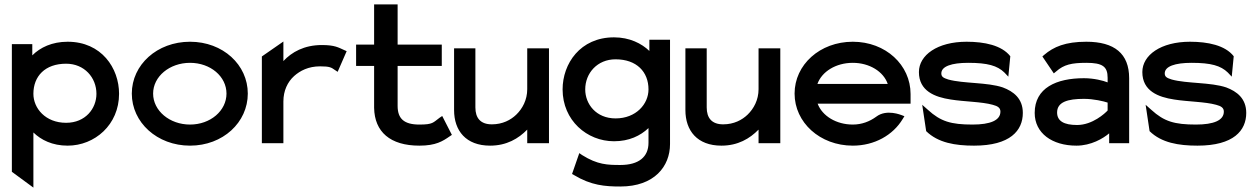

<svg xmlns="http://www.w3.org/2000/svg" viewBox="-20 -652 5722 874"><path d="M127 -400V-451H34V130L132 202V-49C167 -15 218 11 288 11C411 11 522 -84 522 -225C522 -342 442 -462 288 -462C217 -462 163 -436 127 -400ZM132 -225C132 -305 185 -362 281 -362C364 -362 419 -299 419 -225C419 -158 369 -93 281 -93C187 -93 132 -159 132 -225Z M845 -366C938 -366 1011 -304 1011 -226C1011 -148 938 -85 845 -85C752 -85 677 -148 677 -226C677 -304 752 -366 845 -366ZM845 11C995 11 1108 -95 1108 -226C1108 -357 995 -462 845 -462C695 -462 580 -357 580 -226C580 -95 695 11 845 11Z M1547 -424C1520 -436 1504 -447 1445 -447C1365 -447 1308 -415 1270 -374V-463L1172 -395V0H1270V-190C1270 -239 1289 -279 1319 -306C1346 -330 1384 -350 1437 -350C1481 -350 1488 -345 1505 -333L1517 -325L1558 -419Z M2037 -38 1993 -124 1981 -116C1951 -94 1951 -85 1889 -85C1819 -85 1790 -112 1790 -170V-352H1991V-449H1790V-632H1683V-449H1601V-352H1683V-161C1685 -52 1756 11 1889 11C1964 11 1995 -9 2028 -32Z M2047 -151C2047 -57 2101 11 2211 11C2286 11 2340 -21 2380 -62V0H2479V-432H2380V-246C2380 -197 2358 -157 2330 -130C2305 -106 2268 -86 2219 -86C2167 -86 2144 -115 2144 -163V-432H2047Z M2644 -245C2644 -319 2699 -382 2782 -382C2878 -382 2932 -325 2932 -245C2932 -179 2876 -113 2782 -113C2694 -113 2644 -178 2644 -245ZM2541 -245C2541 -104 2652 -9 2775 -9C2844 -9 2895 -34 2932 -69V-2C2932 62 2888 99 2804 99C2746 99 2700 98 2630 54L2617 45L2584 140L2593 145C2671 192 2734 197 2804 197C2959 197 3030 105 3030 4V-471H2936V-420C2901 -454 2846 -482 2775 -482C2621 -482 2541 -362 2541 -245Z M3100 -151C3100 -57 3154 11 3264 11C3339 11 3393 -21 3433 -62V0H3532V-432H3433V-246C3433 -197 3411 -157 3383 -130C3358 -106 3321 -86 3272 -86C3220 -86 3197 -115 3197 -163V-432H3100Z M4125 -180V-224C4125 -356 4012 -462 3862 -462C3712 -462 3597 -357 3597 -226C3597 -95 3712 11 3862 11C3961 11 4045 -37 4089 -110L4097 -123L4084 -128C4083 -128 4016 -157 3969 -121C3939 -99 3903 -85 3862 -85C3787 -85 3723 -124 3702 -180ZM3701 -270C3721 -326 3785 -366 3862 -366C3938 -366 4002 -326 4021 -270Z M4380 -462C4247 -462 4163 -401 4163 -324C4163 -238 4235 -210 4308 -199C4370 -189 4449 -189 4499 -175C4522 -169 4534 -161 4534 -144C4534 -104 4488 -85 4407 -85C4309 -85 4262 -99 4204 -152L4178 -175L4196 -55C4250 -2 4328 11 4414 11C4579 11 4636 -58 4636 -138C4636 -204 4593 -236 4545 -254C4474 -278 4366 -271 4297 -290C4275 -297 4265 -302 4265 -318C4265 -350 4312 -366 4387 -366C4476 -366 4520 -353 4552 -322L4570 -303L4579 -396C4540 -446 4461 -462 4380 -462Z M4725 -395 4777 -318 4788 -327C4823 -358 4858 -366 4925 -366C4999 -366 5022 -349 5022 -298V-277C5002 -285 4960 -296 4914 -296C4789 -296 4690 -252 4690 -138C4690 -46 4769 11 4880 11C4947 11 5002 -22 5029 -45V0H5120V-296C5120 -408 5053 -462 4925 -462C4830 -462 4776 -439 4733 -402ZM4792 -140C4792 -188 4841 -202 4914 -202C4959 -202 5004 -191 5022 -185V-149C5010 -136 4953 -83 4883 -83C4823 -83 4792 -101 4792 -140Z M5397 -462C5264 -462 5180 -401 5180 -324C5180 -238 5252 -210 5325 -199C5387 -189 5466 -189 5516 -175C5539 -169 5551 -161 5551 -144C5551 -104 5505 -85 5424 -85C5326 -85 5279 -99 5221 -152L5195 -175L5213 -55C5267 -2 5345 11 5431 11C5596 11 5653 -58 5653 -138C5653 -204 5610 -236 5562 -254C5491 -278 5383 -271 5314 -290C5292 -297 5282 -302 5282 -318C5282 -350 5329 -366 5404 -366C5493 -366 5537 -353 5569 -322L5587 -303L5596 -396C5557 -446 5478 -462 5397 -462Z"/></svg>

Font: Charger
Style: ExBd
Weight: 400
Designer: Jasper
Foundry: Cannot Into Space Fonts
Version: Version 0.99